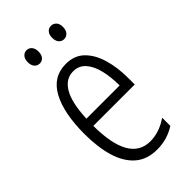

<svg xmlns="http://www.w3.org/2000/svg" viewBox="-223 -771 846 846"><g transform="rotate(-45 199.5 -348.5)"><path d="M205 -542Q259 -542 292 -509Q325 -476 340.5 -422Q356 -368 356 -305V-263H98Q99 -37 228 -37Q284 -37 338 -74V-23Q313 -7 284.5 1.5Q256 10 224 10Q161 10 121.5 -24.5Q82 -59 63.5 -121Q45 -183 45 -265Q45 -395 85 -468.5Q125 -542 205 -542ZM205 -496Q158 -496 130.5 -449.5Q103 -403 99 -307H306Q306 -358 296 -401Q286 -444 263.5 -470Q241 -496 205 -496ZM92 -666Q92 -685 101.5 -696Q111 -707 126 -707Q140 -707 149.5 -696Q159 -685 159 -666Q159 -645 149.5 -634.5Q140 -624 126 -624Q111 -624 101.5 -635Q92 -646 92 -666ZM244 -666Q244 -685 253.5 -696Q263 -707 278 -707Q292 -707 302 -696.5Q312 -686 312 -666Q312 -646 302 -635Q292 -624 278 -624Q263 -624 253.5 -635Q244 -646 244 -666Z"/></g></svg>

Font: Noto Sans Tamil ExtraCondensed Light
Style: Regular
Weight: 300
Width: 2
Designer: Jelle Bosma - Monotype Design Team
Foundry: Monotype Imaging Inc.
Version: Version 2.004; ttfautohint (v1.8.4.7-5d5b)